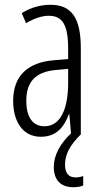

<svg xmlns="http://www.w3.org/2000/svg" viewBox="-20 -562 427 803"><path d="M328 214V174C321 177 309 180 296 180C267 180 252 162 252 127C252 84 271 47 318 0V-360C318 -485 281 -542 191 -542C149 -542 107 -530 71 -507L89 -465C126 -487 158 -496 184 -496C241 -496 265 -459 265 -358V-315L205 -310C96 -301 35 -245 35 -140C35 -61 70 10 151 10C216 10 248 -31 268 -84H270L277 -4C232 38 205 87 205 136C205 191 234 221 287 221C304 221 318 218 328 214ZM265 -274V-216C265 -106 233 -34 166 -34C118 -34 90 -70 90 -141C90 -220 129 -261 211 -269Z"/></svg>

Font: Noto Sans Display Condensed Light
Style: Regular
Weight: 300
Width: 3
Designer: Monotype Design Team
Foundry: Monotype Imaging Inc.
Version: Version 1.900